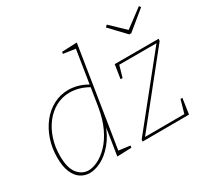

<svg xmlns="http://www.w3.org/2000/svg" viewBox="-152 -1000 1329 1237"><g transform="rotate(-30 512.5 -381.0)"><path d="M192 6Q155 6 124.5 -14Q94 -34 76 -76Q58 -118 58 -185Q58 -255 79 -317Q100 -379 137.5 -426.5Q175 -474 226 -501Q277 -528 337 -528Q369 -528 405 -518.5Q441 -509 481 -485L473 -480L514 -739L520 -732L424 -746L426 -760L538 -765L420 -19L413 -29L506 -17L504 -2L397 2L432 -220L438 -221Q409 -141 366 -90.5Q323 -40 277 -17Q231 6 192 6ZM193 -13Q226 -13 264.5 -32Q303 -51 340.5 -90Q378 -129 407 -190Q436 -251 450 -335L473 -479L478 -467Q441 -489 405.5 -499Q370 -509 336 -509Q280 -509 233 -483.5Q186 -458 151.5 -413.5Q117 -369 98 -310.5Q79 -252 79 -186Q79 -95 112.5 -54Q146 -13 193 -13ZM949 -116 932 -1 586 0 588 -15 986 -511 990 -504H695L706 -513L679 -419H664L680 -522H1007L1005 -506L609 -11L607 -18L916 -19L905 -10L935 -116ZM1002 -768 1011 -755 872 -641H857L749 -755L763 -768L872 -664H863Z"/></g></svg>

Font: Bitter Thin Thin
Style: Italic
Weight: 250
Italic angle: -9°
Version: Version 2.002